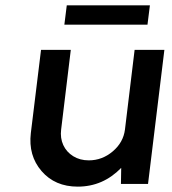

<svg xmlns="http://www.w3.org/2000/svg" viewBox="-20 -686 642 716"><path d="M539 -666 530 -594H220L229 -666ZM482 -500H593L532 0H431L432 -60Q364 10 270 10Q185 10 135 -48Q85 -106 95 -190L133 -500H244L208 -203Q204 -171 216 -145Q228 -119 253 -103.5Q278 -88 311 -88Q361 -88 400.5 -121.5Q440 -155 446 -203Z"/></svg>

Font: Orkney Medium
Style: MediumItalic
Weight: 500
Designer: Samuel Oakes and Alfredo Marco Pradil
Foundry: Alfredo Marco Pradil
Version: 1.0; ttfautohint (v1.5)